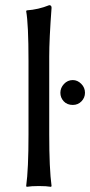

<svg xmlns="http://www.w3.org/2000/svg" viewBox="-20 -718 348 741"><path d="M261 -409Q279 -409 293.5 -394.5Q308 -380 308 -360Q308 -341 294.5 -327Q281 -313 261 -313Q239 -313 226 -327Q213 -341 213 -360Q213 -379 227 -394Q241 -409 261 -409ZM90 -200V-482Q90 -625 81 -675L83 -678Q128 -681 170 -698Q179 -698 179 -688Q170 -567 170 -500V-200Q170 -66 179 0L177 3Q159 0 130 0Q101 0 83 3L81 0Q90 -64 90 -200Z"/></svg>

Font: Libertinus Sans
Style: Regular
Weight: 400
Designer: Philipp H. Poll
Foundry: Khaled Hosny
Version: Version 6.1